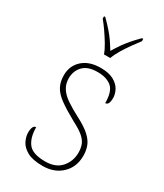

<svg xmlns="http://www.w3.org/2000/svg" viewBox="-194 -843 793 929"><g transform="rotate(30 202.5 -378.0)"><path d="M206 10Q150 10 119.5 -7Q89 -24 77 -48.5Q65 -73 65 -95Q65 -109 67.5 -118.5Q70 -128 74.5 -132.5Q79 -137 86 -137Q86 -80 110.5 -47.5Q135 -15 206 -15Q265 -15 295 -50Q325 -85 325 -132Q325 -156 318 -175.5Q311 -195 290.5 -213Q270 -231 229 -252Q171 -284 137.5 -308.5Q104 -333 90 -359.5Q76 -386 76 -422Q76 -475 113 -508.5Q150 -542 214 -542Q259 -542 286.5 -527Q314 -512 326 -489.5Q338 -467 338 -445Q338 -426 333 -415.5Q328 -405 317 -405Q317 -470 289 -493.5Q261 -517 211 -517Q156 -517 130 -489.5Q104 -462 104 -421Q104 -390 119 -366.5Q134 -343 162.5 -323.5Q191 -304 231 -283Q282 -257 308 -233.5Q334 -210 343.5 -185.5Q353 -161 353 -131Q353 -68 312 -29Q271 10 206 10ZM194 -606Q186 -629 170 -655.5Q154 -682 136 -708Q118 -734 102 -753V-766H109Q134 -741 151.5 -721Q169 -701 183 -681Q197 -661 212 -636Q227 -661 241 -681Q255 -701 272 -721Q289 -741 314 -766H321V-753Q306 -734 287.5 -708Q269 -682 253 -655.5Q237 -629 229 -606Z"/></g></svg>

Font: Noto Serif Tibetan Thin
Style: Regular
Weight: 250
Version: Version 2.103